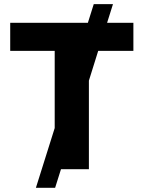

<svg xmlns="http://www.w3.org/2000/svg" viewBox="-20 -817 693 927"><path d="M244.1 -198.7V-571.3H29.3V-707H404.3L432.6 -796.9H525.4L497.1 -707H624V-571.3H454.1L409.2 -427.7V0H274.4L246.1 89.8H153.3Z"/></svg>

Font: Pretendard GOV ExtraBold
Style: Regular
Weight: 800
Designer: Base glyphs from Inter by Rasmus Andersson; Hangeul glyphs from Noto Sans CJK(Source Han Sans) by Jang Soo-young and Kan
Foundry: Kil Hyung-jin
Version: Version 1.309